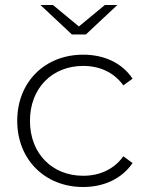

<svg xmlns="http://www.w3.org/2000/svg" viewBox="-20 -745 595 769"><path d="M450 -725C450 -725 324 -607 324 -607C324 -607 268 -607 268 -607C268 -607 142 -725 142 -725C142 -725 192 -725 192 -725C192 -725 296 -639 296 -639C296 -639 400 -725 400 -725C400 -725 450 -725 450 -725ZM313 -41C378 -41 436 -66 474 -119C474 -119 511 -92 511 -92C468 -29 396 4 313 4C160 4 49 -106 49 -261C49 -417 160 -526 313 -526C396 -526 468 -494 511 -430C511 -430 474 -403 474 -403C436 -456 378 -481 313 -481C190 -481 100 -393 100 -261C100 -129 190 -41 313 -41Z"/></svg>

Font: TamingNoise
Style: Regular
Weight: 500
Designer: Julieta Ulanovsky
Foundry: Julieta Ulanovsky
Version: ""